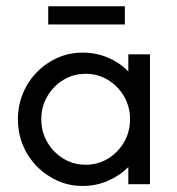

<svg xmlns="http://www.w3.org/2000/svg" viewBox="-20 -591 568 616"><path d="M245.1 5.6Q202.1 5.6 164.6 -11.1Q127.1 -27.8 98.3 -57.3Q69.4 -86.8 53.5 -125.3Q37.5 -163.9 37.5 -208.3Q37.5 -252.8 53.5 -291.3Q69.4 -329.9 98.3 -359.4Q127.1 -388.9 164.6 -405.6Q202.1 -422.2 245.1 -422.2Q288.2 -422.2 326 -406.2Q363.9 -390.3 391.7 -361.8V-416.7H461.1V0H391.7V-54.9Q363.9 -27.1 326 -10.8Q288.2 5.6 245.1 5.6ZM254.9 -62.5Q294.4 -62.5 326.7 -82.3Q359 -102.1 378.1 -135.1Q397.2 -168.1 397.2 -208.3Q397.2 -248.6 378.1 -281.6Q359 -314.6 326.7 -334.4Q294.4 -354.2 254.9 -354.2Q215.3 -354.2 183 -334.4Q150.7 -314.6 131.6 -281.6Q112.5 -248.6 112.5 -208.3Q112.5 -168.1 131.6 -135.1Q150.7 -102.1 183 -82.3Q215.3 -62.5 254.9 -62.5ZM134.7 -512.5V-570.8H380.6V-512.5Z"/></svg>

Font: Afacad Flux
Style: Regular
Weight: 400
Designer: Kristian Moeller
Foundry: Dicotype
Version: Version 1.100